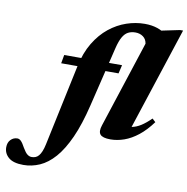

<svg xmlns="http://www.w3.org/2000/svg" viewBox="-301 -816 1144 1175"><g transform="rotate(10 271.0 -228.0)"><path d="M41.5 -391.5 51 -444.5H410.5L398 -391.5ZM263 -170Q233.5 -47 196 36Q158.5 119 114.8 168.8Q71 218.5 22 240Q-27 261.5 -79 261.5Q-141.5 261.5 -171 236.2Q-200.5 211 -200.5 173Q-200.5 143 -183.2 125.5Q-166 108 -142 108Q-130 108 -119 119Q-108 130 -93 158Q-77 185.5 -64.2 195.2Q-51.5 205 -37.5 205Q-24.5 205 -13.5 200.8Q-2.5 196.5 6.5 186Q15.5 175.5 23 157.5Q30.5 139.5 36 113.5L143 -391.5Q161 -476.5 198.2 -538.2Q235.5 -600 285.2 -639.8Q335 -679.5 391.5 -698.8Q448 -718 504.5 -718Q527 -718 546.5 -715Q566 -712 583.2 -706.2Q600.5 -700.5 615.2 -691.8Q630 -683 642.5 -671.5L585.5 -689.5L722.5 -718H741.5L533.5 -82.5Q562.5 -88 590.2 -105.5Q618 -123 651 -155.5L671.5 -136.5Q631.5 -82 589.2 -48.8Q547 -15.5 503.8 -0.2Q460.5 15 419 15Q370 15 355 -3Q340 -21 353.5 -61L529 -599Q525 -626.5 505 -641.2Q485 -656 457 -656Q431 -656 411.5 -645.8Q392 -635.5 377.8 -610.5Q363.5 -585.5 352.5 -540.5Z"/></g></svg>

Font: Newsreader 24pt ExtraBold
Style: Italic
Weight: 800
Italic angle: -17°
Designer: Hugues Gentile
Foundry: Production Type
Version: Version 1.003